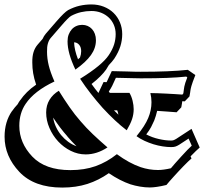

<svg xmlns="http://www.w3.org/2000/svg" viewBox="-40 -744 913 859"><path d="M469.7 -250.5Q475.1 -245.1 480 -240.5Q484.9 -235.8 489.7 -231Q488.3 -240.2 484.4 -250.5ZM291.5 -554.7Q292.5 -521 309.1 -478.5Q311.5 -481 313.5 -482.7Q315.4 -484.4 317.9 -486.3Q323.2 -501 323.2 -515.1Q323.2 -532.7 314.2 -543.5Q305.2 -554.2 291.5 -554.7ZM197.8 -217.8Q201.2 -196.3 210.4 -176.3Q219.7 -156.2 233.6 -139.4Q247.6 -122.6 265.1 -109.6Q282.7 -96.7 302.2 -89.8Q279.8 -111.8 261.2 -133.8H261.7Q244.6 -152.8 229 -173.6Q213.4 -194.3 197.8 -217.8ZM816.9 -167.5 853.5 -84Q846.7 -78.6 835.9 -67.9Q825.2 -57.1 812.5 -44.4L816.9 -35.2Q811 -30.3 801.3 -21Q791.5 -11.7 780.5 -0.2Q769.5 11.2 757.8 23.7Q746.1 36.1 735.6 47.9Q725.1 59.6 717 68.8Q709 78.1 704.6 83.5Q680.7 89.4 662.1 92Q643.6 94.7 630.4 94.7Q608.9 94.7 586.2 90.8Q563.5 86.9 543.5 80.6Q520.5 72.8 495.8 60.1Q471.2 47.4 446.8 30.8Q401.9 62.5 351.1 78.9Q300.3 95.2 238.3 95.2Q113.3 95.2 46.9 25.4Q-19.5 -44.9 -19.5 -132.3Q-19.5 -199.2 13.7 -247.1V-246.6Q24.9 -262.7 39.1 -277.8Q41.5 -282.2 44.2 -286.9Q46.9 -291.5 50.3 -295.9V-295.4Q63 -314 80.8 -331.8Q98.6 -349.6 121.6 -365.2Q112.3 -392.6 108.4 -416.3Q104.5 -439.9 104.5 -463.9Q104 -491.7 110.1 -511Q116.2 -530.3 128.4 -544.4L150.4 -569.8Q156.2 -583 165 -593.3L211.9 -647.5Q230.5 -668.9 243.4 -681.4Q256.3 -693.8 264.6 -698.7Q290.5 -712.4 316.2 -718.3Q341.8 -724.1 369.1 -724.1Q398.9 -724.1 424.3 -714.1Q449.7 -704.1 468 -686.3Q486.3 -668.5 496.6 -644Q506.8 -619.6 506.8 -591.3Q506.8 -563.5 498.5 -536.9Q490.2 -510.3 471.2 -481.4Q466.3 -474.6 460.4 -467.5Q454.6 -460.4 446.8 -452.6Q441.4 -443.4 434.6 -432.6Q424.8 -418.5 408.2 -401.9Q391.6 -385.3 369.6 -368.2Q377 -357.9 384.5 -347.9Q392.1 -337.9 400.4 -328.1L423.3 -377Q426.3 -377 429.7 -376.7Q433.1 -376.5 437 -376.5L460 -425.8Q466.8 -425.8 475.8 -425.5Q484.9 -425.3 494.4 -425Q503.9 -424.8 512.5 -424.6Q521 -424.3 525.9 -424.3Q549.8 -423.3 566.7 -423.1Q583.5 -422.9 589.4 -422.9Q720.7 -422.9 800.3 -431.6L834 -408.2Q826.7 -389.6 822.5 -377.9Q818.4 -366.2 816.2 -358.6Q814 -351.1 813.2 -346.4Q812.5 -341.8 811.5 -336.4Q811.5 -335 811 -331.8Q810.5 -328.6 809.8 -325Q809.1 -321.3 808.6 -317.9Q808.1 -314.5 807.6 -312.5L786.6 -290.5Q783.7 -290.5 781 -290.8Q778.3 -291 775.4 -291Q774.9 -290 774.9 -287.6Q774.9 -286.1 774.4 -283Q773.9 -279.8 773.2 -276.1Q772.5 -272.5 772 -269Q771.5 -265.6 771 -263.7L750 -241.7Q730.5 -242.7 707.8 -244.9Q685.1 -247.1 663.1 -248Q660.6 -236.8 657.2 -225.8Q653.8 -214.8 649.9 -204.6Q643.6 -189.9 636 -175.5Q628.4 -161.1 614.3 -142.6Q640.6 -128.9 670.4 -122.1Q700.2 -115.2 725.6 -115.2Q731.4 -115.2 735.6 -116.5Q739.7 -117.7 746.1 -121.6L745.1 -120.6ZM223.1 -337.9Q248 -297.9 271.7 -263.9Q295.4 -230 320.3 -201.7Q345.2 -172.4 375.2 -143.8Q405.3 -115.2 440.9 -84.5Q393.6 -53.2 343.3 -53.2Q308.6 -53.2 276.6 -69.1Q244.6 -85 220.2 -111.3Q195.8 -137.7 181.2 -171.4Q166.5 -205.1 166.5 -240.7Q166.5 -272.9 181.6 -297.6Q196.8 -322.3 223.1 -337.9ZM297.4 -432.6Q262.2 -505.9 262.2 -559.1Q262.2 -576.2 267.3 -589.6Q272.5 -603 281.2 -612.8Q290 -622.6 302 -627.7Q314 -632.8 327.6 -632.8Q340.8 -632.8 352.1 -627.9Q363.3 -623 371.6 -614Q379.9 -605 384.5 -592.3Q389.2 -579.6 389.2 -564Q389.2 -528.8 366.9 -497.6Q344.7 -466.3 297.4 -432.6ZM761.2 -96.2Q751.5 -90.3 744.1 -88.1Q736.8 -85.9 725.6 -85.9Q708 -85.9 687.5 -89.1Q667 -92.3 646.5 -98.6Q626 -105 606.4 -114Q586.9 -123 570.8 -134.8Q590.3 -158.7 603.3 -179Q616.2 -199.2 623 -215.8Q637.7 -250.5 637.7 -286.6Q637.7 -307.6 632.8 -327.6Q646 -327.6 664.8 -326.9Q683.6 -326.2 703.9 -325.2Q724.1 -324.2 743.2 -323Q762.2 -321.8 775.9 -320.8L780.3 -326.2Q781.7 -335.9 782.5 -342.8Q783.2 -349.6 784.7 -356.9Q786.1 -364.3 789.1 -373.5Q792 -382.8 797.9 -397.5L793.5 -401.4Q757.8 -397.5 707.5 -395.5Q657.2 -393.6 589.4 -393.6Q581.1 -393.6 553.5 -394.3Q525.9 -395 478.5 -396L461.9 -359.9Q459.5 -354.5 455.6 -348.4Q451.7 -342.3 446.8 -334.5L451.2 -328.6H539.1Q548.3 -313.5 553.2 -293.2Q558.1 -272.9 558.1 -255.4Q558.1 -232.9 550.8 -210.9Q543.5 -189 526.9 -161.1Q500.5 -181.2 473.9 -206.1Q447.3 -231 418.9 -261.7Q391.1 -293 366 -325.2Q340.8 -357.4 318.4 -391.6Q416.5 -452.1 446.8 -497.6Q463.4 -522.5 470.5 -545.2Q477.5 -567.9 477.5 -591.3Q477.5 -613.3 469.5 -632.3Q461.4 -651.4 446.8 -665.3Q432.1 -679.2 412.4 -687Q392.6 -694.8 369.1 -694.8Q345.2 -694.8 322.8 -689.7Q300.3 -684.6 278.3 -672.9Q266.6 -666.5 233.9 -628.4L187 -574.2Q178.7 -564.5 174.3 -549.6Q169.9 -534.7 170.4 -512.7Q170.4 -482.4 178 -451.4Q185.5 -420.4 203.6 -379.4Q113.3 -336.9 74.7 -279.3Q46.4 -237.8 46.4 -181.2Q46.4 -104.5 104.5 -43.5Q162.1 17.1 274.9 17.1Q337.9 17.1 387.9 -0.7Q438 -18.6 482.9 -54.2Q538.1 -13.7 589.4 3.9Q627.4 16.6 667 16.6Q679.2 16.6 693.6 14.6Q708 12.7 724.6 8.8Q730.5 1.5 743.4 -13.2Q756.3 -27.8 770.8 -43.7Q785.2 -59.6 798.3 -73.2Q811.5 -86.9 817.9 -92.3L803.7 -124Z"/></svg>

Font: XB Kayhan Sayeh
Style: Regular
Weight: 700
Designer: Behnam
Foundry: Irmug
Version: Version 7.300 2009